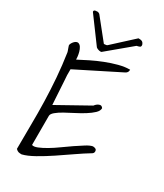

<svg xmlns="http://www.w3.org/2000/svg" viewBox="-222 -1003 919 1077"><g transform="rotate(30 237.5 -465.0)"><path d="M70.3 -25.4Q70.3 -104.5 71.3 -180.7Q72.3 -256.8 70.3 -332Q68.4 -407.2 62.5 -482.9Q56.6 -558.6 44.9 -636.7Q44.9 -638.7 42.5 -644.5Q40 -650.4 38.1 -656.7Q36.1 -663.1 34.2 -668Q32.2 -672.9 32.2 -674.8Q32.2 -679.7 35.6 -686.5Q39.1 -693.4 44.4 -699.7Q49.8 -706.1 56.6 -710Q63.5 -713.9 70.3 -712.9Q82 -710 89.4 -698.2Q96.7 -686.5 100.6 -672.4Q104.5 -658.2 106 -644.5Q107.4 -630.9 107.4 -625Q136.7 -640.6 173.3 -658.7Q210 -676.8 248.5 -691.9Q287.1 -707 325.7 -717.3Q364.3 -727.5 398.4 -727.5Q398.4 -718.8 395 -711.9Q391.6 -705.1 381.8 -700.2L107.4 -562.5V-524.4Q108.4 -513.7 109.9 -487.3Q111.3 -460.9 113.3 -431.2Q115.2 -401.4 116.7 -374.5Q118.2 -347.7 119.1 -337.9L320.3 -450.2L325.2 -456.1Q330.1 -461.9 337.9 -466.8Q345.7 -471.7 354 -472.2Q362.3 -472.7 370.1 -461.9Q370.1 -444.3 352.5 -427.7Q335 -411.1 308.6 -394.5Q282.2 -377.9 251.5 -362.3Q220.7 -346.7 194.3 -332Q168 -317.4 150.4 -302.7Q132.8 -288.1 132.8 -275.4V-86.9Q145.5 -82 168.5 -91.3Q191.4 -100.6 219.7 -117.2Q248 -133.8 278.3 -155.8Q308.6 -177.7 337.4 -197.3Q366.2 -216.8 391.1 -232.4Q416 -248 432.6 -251Q442.4 -251 450.2 -247.1Q458 -243.2 458 -231.4Q458 -219.7 444.3 -212.9Q410.2 -192.4 365.7 -161.6Q321.3 -130.9 275.4 -100.1Q229.5 -69.3 185.1 -44.4Q140.6 -19.5 108.4 -11.7Q95.7 -11.7 87.9 -13.7Q80.1 -15.6 70.3 -25.4ZM54.7 -908.2Q54.7 -912.1 58.6 -915Q62.5 -918 79.1 -918Q81.1 -918 85.4 -916Q89.8 -914.1 91.8 -912.1L198.2 -779.3H202.1Q215.8 -779.3 220.7 -784.2L350.6 -903.3H356.4Q374 -903.3 380.9 -894.5Q387.7 -885.7 387.7 -878.9Q387.7 -872.1 384.3 -868.7Q380.9 -865.2 362.3 -861.3L209 -733.4Q208 -733.4 206.5 -732.9Q205.1 -732.4 204.1 -732.4Q194.3 -732.4 185.1 -736.3Q175.8 -740.2 173.8 -743.2L55.7 -903.3Q54.7 -904.3 54.7 -905.3Z"/></g></svg>

Font: Shadows Into Light
Style: Regular
Weight: 400
Designer: Kimberly Geswein
Foundry: Kimberly Geswein
Version: Version 001.000